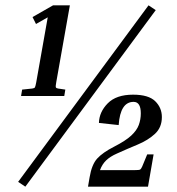

<svg xmlns="http://www.w3.org/2000/svg" viewBox="-20 -700 665 720"><path d="M102 -636 179 -680H242L191 -392Q188 -376 189.5 -372.5Q191 -369 198 -368L225 -364L221 -340H59L63 -364L101 -368Q109 -369 111 -372.5Q113 -376 116 -392L159 -635L115 -610ZM537 -680 564 -662 75 0 48 -18ZM556 -121 535 0H310L316 -35Q324 -83 344.5 -105.5Q365 -128 408 -150Q451 -172 472 -191.5Q493 -211 500.5 -231.5Q508 -252 508 -275Q508 -318 481 -318Q431 -318 425 -231L351 -239Q352 -280 384 -312.5Q416 -345 479 -345Q537 -345 562 -320.5Q587 -296 587 -261Q587 -222 561 -198Q535 -174 496.5 -158Q458 -142 418 -124Q393 -113 378 -98.5Q363 -84 355 -62H484Q501 -62 505 -64Q509 -66 513 -75L532 -121Z"/></svg>

Font: Inria Serif
Style: Bold Italic
Weight: 700
Italic angle: -10°
Designer: Black Foundry Team
Foundry: Black Foundry
Version: Version 1.000; ttfautohint (v1.8.3)